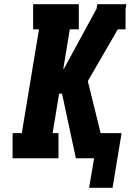

<svg xmlns="http://www.w3.org/2000/svg" viewBox="-20 -755 640 916"><path d="M517 141H405L429 0H342L276 -308H262L231 -120H259V0H40V-120H84L166 -615H138V-735H356V-615H313L282 -427H285L441 -714L444 -735H583L579 -711V-615H542L399 -368L460 -120H560Z"/></svg>

Font: Iosevka Curly Slab HvEx
Style: Italic
Weight: 900
Width: 7
Italic angle: -9°
Monospace: yes
Designer: Belleve Invis
Foundry: Belleve Invis
Version: Version 11.1.0; ttfautohint (v1.8.3)